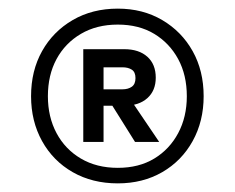

<svg xmlns="http://www.w3.org/2000/svg" viewBox="-20 -732 544 445"><path d="M253 -307Q194 -307 148.5 -333Q103 -359 77.5 -405Q52 -451 52 -509Q52 -568 77.5 -613.5Q103 -659 148.5 -685.5Q194 -712 253 -712Q311 -712 356 -685.5Q401 -659 426.5 -613.5Q452 -568 452 -509Q452 -451 426.5 -405Q401 -359 356 -333Q311 -307 253 -307ZM293 -403 231 -502H282L349 -403ZM253 -343Q302 -343 337.5 -364.5Q373 -386 393 -423.5Q413 -461 413 -509Q413 -558 393 -595Q373 -632 337.5 -653.5Q302 -675 253 -675Q204 -675 167.5 -653.5Q131 -632 111 -595Q91 -558 91 -509Q91 -461 111 -423.5Q131 -386 167.5 -364.5Q204 -343 253 -343ZM173 -403V-618H268Q302 -618 321.5 -600.5Q341 -583 341 -552Q341 -522 321.5 -504.5Q302 -487 268 -487H220V-403ZM220 -525H264Q277 -525 285.5 -531Q294 -537 294 -551Q294 -565 285.5 -570.5Q277 -576 264 -576H220Z"/></svg>

Font: DM Sans 24pt
Style: Regular
Weight: 400
Designer: Colophon Foundry, Jonny Pinhorn
Foundry: Colophon Foundry
Version: Version 4.004;gftools[0.9.30]